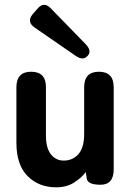

<svg xmlns="http://www.w3.org/2000/svg" viewBox="-20 -788 563 819"><path d="M220 11Q145 11 97.5 -37Q50 -85 50 -179V-416Q50 -482 113 -482Q176 -482 176 -416V-209Q176 -157 197 -130Q218 -103 252 -103Q290 -103 314.5 -130.5Q339 -158 339 -217V-416Q339 -482 402 -482Q465 -482 465 -416V-66Q465 0 409 0Q353 0 350 -27L346 -54Q327 -29 295.5 -9Q264 11 220 11ZM354 -550Q335 -528 304 -549L127 -671Q93 -695 119 -727L140 -751Q167 -783 196 -753L346 -599Q373 -570 354 -550Z"/></svg>

Font: Zen Maru Gothic Black
Style: Regular
Weight: 900
Designer: Yoshimichi Ohira
Foundry: Positype
Version: Version 1.001